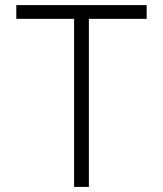

<svg xmlns="http://www.w3.org/2000/svg" viewBox="-20 -734 640 754"><path d="M329 0V-660H556V-714H44V-660H271V0Z"/></svg>

Font: Noto Sans Mono UI Light
Style: Regular
Weight: 300
Designer: Monotype Design team
Foundry: Monotype Imaging Inc.
Version: 1.000